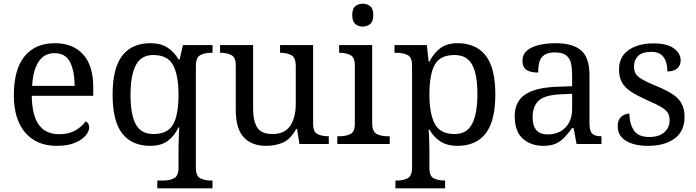

<svg xmlns="http://www.w3.org/2000/svg" viewBox="-20 -780 3772 1040"><path d="M287 10Q178 10 116.5 -62Q55 -134 55 -264Q55 -404 113 -475Q171 -546 277 -546Q374 -546 429.5 -486Q485 -426 485 -307V-261H152Q154 -152 191.5 -102.5Q229 -53 301 -53Q353 -53 389.5 -74.5Q426 -96 444 -123Q451 -120 457 -111Q463 -102 463 -89Q463 -69 444 -46Q425 -23 386 -6.5Q347 10 287 10ZM384 -315Q384 -395 359.5 -443.5Q335 -492 275 -492Q220 -492 189.5 -446.5Q159 -401 154 -315Z M832 240V198H865Q899 198 923 185.5Q947 173 947 126V40Q947 24 947.5 -0.5Q948 -25 949 -50Q950 -75 951 -90H947Q925 -44 889 -17Q853 10 794 10Q695 10 642.5 -56.5Q590 -123 590 -267Q590 -412 642.5 -479Q695 -546 794 -546Q852 -546 888.5 -521.5Q925 -497 947 -458H953L971 -536H1131V-494H1123Q1089 -494 1065 -481.5Q1041 -469 1041 -422V130Q1041 174 1065.5 186Q1090 198 1123 198H1131V240ZM811 -54Q889 -54 918 -106.5Q947 -159 947 -267Q947 -371 918 -426.5Q889 -482 810 -482Q744 -482 715.5 -426.5Q687 -371 687 -266Q687 -160 715.5 -107Q744 -54 811 -54Z M1422 10Q1343 10 1300 -36.5Q1257 -83 1257 -186V-426Q1257 -470 1232.5 -482Q1208 -494 1175 -494H1172V-536H1351V-191Q1351 -126 1373 -90Q1395 -54 1456 -54Q1522 -54 1552 -98.5Q1582 -143 1582 -216V-422Q1582 -469 1558 -481.5Q1534 -494 1500 -494H1497V-536H1676V-109Q1676 -65 1700.5 -53.5Q1725 -42 1758 -42H1761V0H1602L1589 -81H1584Q1553 -25 1512 -7.5Q1471 10 1422 10Z M1945 -636Q1921 -636 1904.5 -650Q1888 -664 1888 -698Q1888 -733 1904.5 -746.5Q1921 -760 1945 -760Q1968 -760 1985 -746.5Q2002 -733 2002 -698Q2002 -664 1985 -650Q1968 -636 1945 -636ZM1807 0V-42H1820Q1853 -42 1877.5 -53.5Q1902 -65 1902 -109V-426Q1902 -470 1877.5 -482Q1853 -494 1820 -494H1817V-536H1996V-114Q1996 -67 2020 -54.5Q2044 -42 2078 -42H2091V0Z M2122 240V198H2130Q2164 198 2188 185.5Q2212 173 2212 126V-426Q2212 -470 2187.5 -482Q2163 -494 2130 -494H2117V-536H2292L2302 -446H2306Q2329 -492 2365 -519Q2401 -546 2459 -546Q2558 -546 2610.5 -479.5Q2663 -413 2663 -269Q2663 -124 2610.5 -57Q2558 10 2459 10Q2401 10 2364.5 -14.5Q2328 -39 2306 -78H2302Q2304 -49 2305 -16.5Q2306 16 2306 35V131Q2306 175 2330.5 186.5Q2355 198 2388 198H2391V240ZM2443 -54Q2509 -54 2537.5 -109.5Q2566 -165 2566 -270Q2566 -377 2537.5 -429.5Q2509 -482 2442 -482Q2364 -482 2335 -429.5Q2306 -377 2306 -269Q2306 -165 2335 -109.5Q2364 -54 2443 -54Z M2923 10Q2856 10 2812 -29Q2768 -68 2768 -150Q2768 -230 2824.5 -268Q2881 -306 2996 -310L3079 -313V-373Q3079 -409 3073 -436.5Q3067 -464 3047 -480Q3027 -496 2986 -496Q2948 -496 2928 -482Q2908 -468 2901.5 -443.5Q2895 -419 2895 -387Q2853 -387 2831.5 -401.5Q2810 -416 2810 -450Q2810 -485 2834.5 -506Q2859 -527 2900 -536.5Q2941 -546 2990 -546Q3082 -546 3127.5 -507Q3173 -468 3173 -373V-114Q3173 -72 3187 -57Q3201 -42 3235 -42H3238V0H3103L3087 -86H3079Q3058 -58 3038 -36.5Q3018 -15 2991.5 -2.5Q2965 10 2923 10ZM2946 -52Q3007 -52 3043 -89.5Q3079 -127 3079 -191V-272L3015 -269Q2930 -265 2897.5 -234.5Q2865 -204 2865 -145Q2865 -52 2946 -52Z M3491 10Q3416 10 3371 -17Q3326 -44 3326 -96Q3326 -123 3337 -138Q3348 -153 3362.5 -159Q3377 -165 3389 -165Q3389 -113 3412.5 -75.5Q3436 -38 3497 -38Q3550 -38 3578.5 -63.5Q3607 -89 3607 -129Q3607 -154 3596.5 -170Q3586 -186 3559.5 -201.5Q3533 -217 3484 -238Q3433 -261 3399.5 -282.5Q3366 -304 3349.5 -332.5Q3333 -361 3333 -404Q3333 -472 3384.5 -508.5Q3436 -545 3521 -545Q3593 -545 3630 -518Q3667 -491 3667 -453Q3667 -426 3648.5 -409.5Q3630 -393 3595 -393Q3595 -443 3574 -471Q3553 -499 3509 -499Q3458 -499 3436 -476.5Q3414 -454 3414 -419Q3414 -381 3442.5 -360.5Q3471 -340 3538 -313Q3591 -291 3624 -269Q3657 -247 3672.5 -218Q3688 -189 3688 -147Q3688 -69 3634 -29.5Q3580 10 3491 10Z"/></svg>

Font: Noto Serif Old Uyghur
Style: Regular
Weight: 400
Designer: Lewis McGuffie
Foundry: Google LLC
Version: Version 1.003; ttfautohint (v1.8.4.7-5d5b)